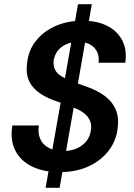

<svg xmlns="http://www.w3.org/2000/svg" viewBox="-20 -811 642 918"><path d="M198 87 353 -791H419L265 87ZM265 12Q189 12 134 -14.5Q79 -41 53.5 -90.5Q28 -140 39 -211H166Q160 -175 172 -147.5Q184 -120 212 -104.5Q240 -89 281 -89Q320 -89 348.5 -102Q377 -115 394.5 -138Q412 -161 415 -192Q418 -216 410.5 -233.5Q403 -251 388 -264.5Q373 -278 351.5 -288Q330 -298 304 -307.5Q278 -317 250 -327Q174 -352 137.5 -395Q101 -438 109 -503Q114 -567 150 -613.5Q186 -660 244 -686Q302 -712 375 -712Q444 -712 492.5 -687.5Q541 -663 564.5 -618Q588 -573 579 -511H451Q455 -539 445 -561.5Q435 -584 412 -597.5Q389 -611 355 -611Q323 -611 297 -599.5Q271 -588 255.5 -567.5Q240 -547 236 -518Q235 -497 241.5 -481.5Q248 -466 261.5 -455Q275 -444 295 -434.5Q315 -425 339 -416.5Q363 -408 390 -398Q425 -386 454.5 -369.5Q484 -353 505.5 -330Q527 -307 537.5 -276Q548 -245 543 -203Q538 -143 502 -94Q466 -45 405.5 -16.5Q345 12 265 12Z"/></svg>

Font: DM Sans 12pt SemiBold
Style: Italic
Weight: 600
Italic angle: -10°
Version: Version 4.004;gftools[0.9.30]